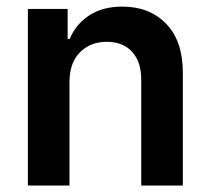

<svg xmlns="http://www.w3.org/2000/svg" viewBox="-20 -573 650 593"><path d="M194.6 -319.6V0H66.1V-545.5H188.9V-452.8H195.3Q214.1 -498.2 255.5 -525.4Q296.9 -552.6 358 -552.6Q442.5 -552.6 493.8 -498.9Q545.1 -445.3 544.7 -347.3V0H416.2V-327.4Q416.2 -382.1 388 -413Q359.7 -443.9 310 -443.9Q259.2 -443.9 226.9 -411.4Q194.6 -378.9 194.6 -319.6Z"/></svg>

Font: Inter Zeller Semi Bold
Style: Regular
Weight: 600
Designer: Rasmus Andersson; Joe Bland
Foundry: zeller
Version: Version 3.015;git-dec3a8cb1